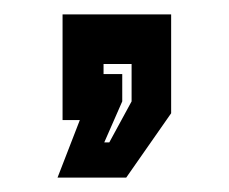

<svg xmlns="http://www.w3.org/2000/svg" viewBox="-20 -167 319 267"><path d="M60 80 91 0H67V-147H218V-9.5L155.5 80ZM125 31H132L163 -26V-78H124V-64H150V-26Z"/></svg>

Font: Tourney Condensed Regular
Style: Bold
Weight: 700
Width: 3
Designer: Tyler Finck
Foundry: Etcetera Type Co
Version: Version 1.010; ttfautohint (v1.8.3)